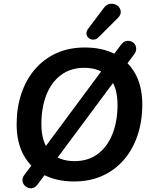

<svg xmlns="http://www.w3.org/2000/svg" viewBox="-20 -972 825 1039"><path d="M381 10Q287 10 217 -26Q147 -62 108.5 -131.5Q70 -201 70 -299Q70 -389 95.5 -465Q121 -541 169 -597Q217 -653 285 -684Q353 -715 439 -715Q534 -715 603.5 -679Q673 -643 711.5 -574Q750 -505 750 -407Q750 -316 724.5 -240Q699 -164 651 -108Q603 -52 535 -21Q467 10 381 10ZM383 -100Q458 -100 510 -139.5Q562 -179 589 -248Q616 -317 616 -405Q616 -506 568 -555.5Q520 -605 436 -605Q362 -605 310 -566Q258 -527 231 -458.5Q204 -390 204 -301Q204 -199 252 -149.5Q300 -100 383 -100ZM244 -55 182 28Q171 42 157.5 45.5Q144 49 131.5 44Q119 39 110.5 28.5Q102 18 101.5 3.5Q101 -11 112 -26L173 -107L212 -160L536 -597L576 -651L635 -730Q647 -746 661 -749.5Q675 -753 688 -748.5Q701 -744 709 -733Q717 -722 717 -707.5Q717 -693 706 -678L647 -599L608 -545L284 -109ZM618 -875 514 -771Q501 -758 486.5 -757.5Q472 -757 461 -765.5Q450 -774 448 -787.5Q446 -801 456 -815L541 -928Q554 -946 570.5 -950Q587 -954 601.5 -949Q616 -944 625 -932Q634 -920 633.5 -905Q633 -890 618 -875Z"/></svg>

Font: Nunito Variable Extra Light
Style: Italic
Weight: 200
Italic angle: -9°
Designer: Vernon Adams
Foundry: Vernon Adams
Version: Version 3.602